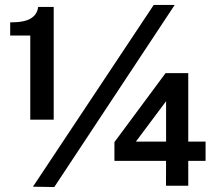

<svg xmlns="http://www.w3.org/2000/svg" viewBox="-20 -751 871 775"><path d="M102.2 -268V-607.5H21.1V-660.7Q79 -660.5 104.8 -676.8Q130.7 -693.1 134 -723H196.8V-268ZM685.1 -731 199.1 4 113 2.6 600.5 -731ZM648.3 -455.8H739.9V-179.4H809.8V-101.6H739.9V-1.2H650L650.3 -101.6H441.9V-177.4ZM528.5 -179.4H650.4V-342.5Z"/></svg>

Font: Public Sans Thin
Style: Regular
Weight: 100
Designer: The Public Sans project authors (U.S. Web Design System). Libre Franklin designed by Pablo Impallari and Rodrigo Fuenzal
Version: Version 1.008